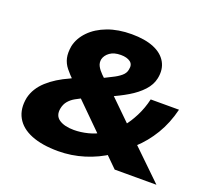

<svg xmlns="http://www.w3.org/2000/svg" viewBox="-124 -869 1119 1033"><g transform="rotate(20 436.0 -352.5)"><path d="M304 11Q212 11 150 -14Q88 -39 61.5 -87Q35 -135 48 -201Q55 -230 70.5 -255Q86 -280 110 -302Q134 -324 164.5 -343Q195 -362 231 -378L281 -404L252 -371Q224 -398 204.5 -422.5Q185 -447 178.5 -476Q172 -505 179 -545Q190 -593 228 -632Q266 -671 326 -693.5Q386 -716 463 -716Q539 -716 590 -695Q641 -674 663.5 -634Q686 -594 675 -541Q667 -502 636.5 -469Q606 -436 560.5 -409Q515 -382 461 -359L470 -385L606 -252L593 -245Q618 -274 642 -321Q666 -368 678 -421H840Q820 -339 780.5 -273.5Q741 -208 687 -159L675 -183L864 0H625L550 -74L586 -75Q525 -34 452.5 -11.5Q380 11 304 11ZM345 -125Q384 -125 425.5 -135.5Q467 -146 495 -165L484 -138L299 -321L370 -320L336 -304Q314 -293 293.5 -281.5Q273 -270 258 -252.5Q243 -235 238 -209Q230 -166 260.5 -145.5Q291 -125 345 -125ZM446 -591Q407 -591 383.5 -574Q360 -557 354 -533Q350 -512 359.5 -494Q369 -476 387 -458Q405 -440 426 -422L378 -432Q412 -450 441.5 -464Q471 -478 490.5 -494.5Q510 -511 513 -532Q520 -562 500.5 -576.5Q481 -591 446 -591Z"/></g></svg>

Font: Nunito Sans 7pt SemiExpanded Black
Style: Italic
Weight: 900
Width: 6
Italic angle: -9°
Designer: Vernon Adams
Foundry: Vernon Adams
Version: Version 3.101;gftools[0.9.27]